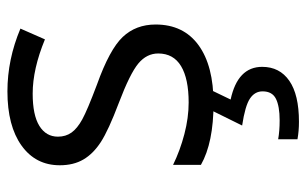

<svg xmlns="http://www.w3.org/2000/svg" viewBox="-174 -411 825 517"><g transform="rotate(-90 238.5 -152.5)"><path d="M431 -146Q431 -71 375.5 -30.5Q320 10 219 10Q113 10 53 -24V-99Q92 -80 136 -68.5Q180 -57 221 -57Q285 -57 319 -77.5Q353 -98 353 -139Q353 -170 326 -192.5Q299 -215 220 -245Q146 -273 114.5 -293.5Q83 -314 67.5 -340.5Q52 -367 52 -404Q52 -469 105 -507Q158 -545 251 -545Q337 -545 420 -510L391 -444Q311 -477 245 -477Q187 -477 158 -459Q129 -441 129 -409Q129 -388 140 -372.5Q151 -357 175.5 -343.5Q200 -330 269 -304Q364 -270 397.5 -234.5Q431 -199 431 -146ZM317 141Q317 188 279.5 214Q242 240 169 240Q144 240 122 236V184Q144 188 173 188Q211 188 231 178Q251 168 251 142Q251 121 231.5 108Q212 95 159 87L202 0H256L229 56Q317 75 317 141Z"/></g></svg>

Font: Stephens Clock
Style: Regular
Weight: 400
Designer: Peter Wiegel (catfonts.de) with slight modifications by DT1.org
Version: Version 0.9.1